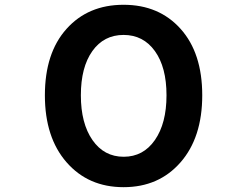

<svg xmlns="http://www.w3.org/2000/svg" viewBox="-20 -774 1040 808"><path d="M831.1 -373Q831.1 -195.3 739.7 -90.8Q648.4 13.7 500 13.7Q351.6 13.7 260.3 -90.8Q168.9 -195.3 168.9 -373Q168.9 -550.8 259.8 -652.3Q350.6 -753.9 500 -753.9Q649.4 -753.9 740.2 -652.3Q831.1 -550.8 831.1 -373ZM369.1 -184.6Q418 -114.3 500.5 -114.3Q583 -114.3 631.8 -184.6Q680.7 -254.9 680.7 -373Q680.7 -491.2 631.8 -559.1Q583 -627 500 -627Q417 -627 368.7 -559.1Q320.3 -491.2 320.3 -373Q320.3 -254.9 369.1 -184.6Z"/></svg>

Font: Gen Jyuu Gothic Monospace Bold
Style: Bold
Weight: 700
Designer: [Source Han Sans]
Ryoko NISHIZUKA  (kana & ideographs); Paul D. Hunt (Latin, Greek & Cyrillic); Wenlong ZHANG  (bopomofo
Version: Version 1.002.20150607